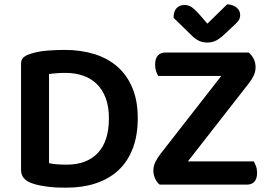

<svg xmlns="http://www.w3.org/2000/svg" viewBox="-20 -851 1244 885"><path d="M482 -306Q482 -360 467 -399.5Q452 -439 425.5 -464.5Q399 -490 362.5 -502.5Q326 -515 283 -515Q260 -515 241.5 -513.5Q223 -512 206 -510V-99Q223 -95 244.5 -93.5Q266 -92 287 -92Q380 -92 431 -146Q482 -200 482 -306ZM615 -307Q615 -226 591.5 -165.5Q568 -105 525 -65.5Q482 -26 421.5 -6Q361 14 287 14Q270 14 250 13.5Q230 13 208.5 10.5Q187 8 165.5 4Q144 0 125 -7Q77 -25 77 -67V-557Q77 -575 87 -585Q97 -595 115 -601Q152 -614 195.5 -617.5Q239 -621 278 -621Q353 -621 415.5 -601.5Q478 -582 522 -543Q566 -504 590.5 -445Q615 -386 615 -307ZM716 0Q703 -11 695 -28Q687 -45 687 -66Q687 -86 696.5 -105Q706 -124 720 -142L1000 -501H709Q704 -510 699.5 -523Q695 -536 695 -553Q695 -581 707.5 -595Q720 -609 743 -609H1126Q1158 -582 1158 -541Q1158 -521 1149.5 -503Q1141 -485 1127 -467L846 -107H1150Q1155 -98 1160 -85Q1165 -72 1165 -55Q1165 -27 1152.5 -13.5Q1140 0 1118 0ZM1027 -831Q1053 -830 1070 -816.5Q1087 -803 1087 -782Q1087 -765 1077.5 -753.5Q1068 -742 1049 -725L1006 -685Q986 -668 970.5 -661.5Q955 -655 936 -655Q913 -655 896 -663.5Q879 -672 863 -688L780 -769Q780 -798 793.5 -813Q807 -828 831 -828Q847 -828 861 -819.5Q875 -811 896 -788L936 -742Z"/></svg>

Font: Baloo 2 SemiBold
Style: Regular
Weight: 600
Designer: Sarang Kulkarni and Ek Type
Foundry: Ek Type
Version: Version 1.640;hotconv 1.0.111;makeotfexe 2.5.65597; ttfautoh